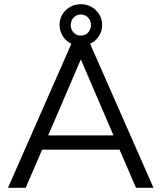

<svg xmlns="http://www.w3.org/2000/svg" viewBox="-20 -892 767 912"><path d="M548 -181H180L102 0H18L319 -684Q294 -696 278.5 -720Q263 -744 263 -773Q263 -815 292.5 -843.5Q322 -872 364 -872Q406 -872 435.5 -843.5Q465 -815 465 -773Q465 -744 449.5 -720Q434 -696 408 -684L709 0H626ZM316 -773Q316 -752 329.5 -737.5Q343 -723 364 -723Q385 -723 398.5 -737.5Q412 -752 412 -773Q412 -794 398.5 -808.5Q385 -823 364 -823Q343 -823 329.5 -808.5Q316 -794 316 -773ZM209 -249H519L364 -610Z"/></svg>

Font: wassup Sans
Style: Regular
Weight: 400
Version: Version 2.001